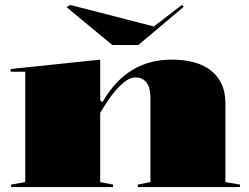

<svg xmlns="http://www.w3.org/2000/svg" viewBox="-20 -756 1007 776"><path d="M950 -10V0H537V-10L588 -20V-360Q588 -402 572 -422.5Q556 -443 528 -443Q508 -443 488.5 -429Q469 -415 450 -393.5Q431 -372 414.5 -347Q398 -322 385 -300V-20L437 -10V0H25V-10L82 -20V-466H23V-477L385 -515V-351L394 -343Q424 -396 465 -435Q506 -474 558.5 -494.5Q611 -515 675 -515Q726 -515 766.5 -503.5Q807 -492 834.5 -469.5Q862 -447 876.5 -414.5Q891 -382 891 -340V-20ZM715 -736 723 -729 539 -574H434L249 -727L264 -736L602 -649Z"/></svg>

Font: Kalnia SemiExpanded SemiBold
Style: Regular
Weight: 600
Width: 6
Designer: Frida Medrano
Foundry: Frida Medrano
Version: Version 1.105